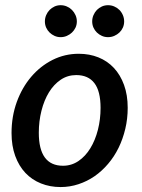

<svg xmlns="http://www.w3.org/2000/svg" viewBox="-20 -730 561 757"><path d="M25.5 0ZM228.5 -76.5Q262 -76.5 289.5 -95.2Q317 -114 336.2 -145.5Q355.5 -177 366 -218.2Q376.5 -259.5 376.5 -304.5Q376.5 -370.5 352.2 -402.2Q328 -434 280.5 -434Q246.5 -434 219.2 -415.5Q192 -397 173 -366Q154 -335 143.5 -293.5Q133 -252 133 -206.5Q133 -76.5 228.5 -76.5ZM219 7.5Q177 7.5 141.5 -6.8Q106 -21 80.2 -48.2Q54.5 -75.5 40 -115.2Q25.5 -155 25.5 -205.5Q25.5 -271 46.2 -328Q67 -385 103 -427.2Q139 -469.5 187.2 -493.8Q235.5 -518 290.5 -518Q332.5 -518 368 -503.8Q403.5 -489.5 429 -462.2Q454.5 -435 469 -395.2Q483.5 -355.5 483.5 -305Q483.5 -262 474 -222Q464.5 -182 447.5 -147.2Q430.5 -112.5 406.2 -84Q382 -55.5 352.8 -35.2Q323.5 -15 289.5 -3.8Q255.5 7.5 219 7.5ZM283 -645.5Q283 -632.5 277.8 -621.2Q272.5 -610 263.8 -601.8Q255 -593.5 243.5 -588.5Q232 -583.5 219 -583.5Q206.5 -583.5 195.2 -588.5Q184 -593.5 175.5 -601.8Q167 -610 162 -621.2Q157 -632.5 157 -645.5Q157 -658.5 162 -670.2Q167 -682 175.5 -690.8Q184 -699.5 195.2 -704.5Q206.5 -709.5 219 -709.5Q232 -709.5 243.5 -704.5Q255 -699.5 263.8 -690.8Q272.5 -682 277.8 -670.2Q283 -658.5 283 -645.5ZM469.5 -645.5Q469.5 -632.5 464.5 -621.2Q459.5 -610 450.8 -601.8Q442 -593.5 430.5 -588.5Q419 -583.5 406 -583.5Q393 -583.5 381.8 -588.5Q370.5 -593.5 362 -601.8Q353.5 -610 348.5 -621.2Q343.5 -632.5 343.5 -645.5Q343.5 -658.5 348.5 -670.2Q353.5 -682 362 -690.8Q370.5 -699.5 381.8 -704.5Q393 -709.5 406 -709.5Q419 -709.5 430.5 -704.5Q442 -699.5 450.8 -690.8Q459.5 -682 464.5 -670.2Q469.5 -658.5 469.5 -645.5Z"/></svg>

Font: Lato Semibold
Style: Italic
Weight: 600
Italic angle: -7°
Designer: Lukasz Dziedzic
Foundry: tyPoland Lukasz Dziedzic
Version: Version 2.006; 2014-01-15